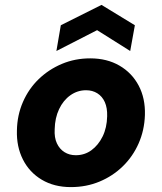

<svg xmlns="http://www.w3.org/2000/svg" viewBox="-20 -751 660 783"><path d="M269 12Q201 12 150.5 -18Q100 -48 73.5 -100.5Q47 -153 49 -219Q50 -281 73.5 -335Q97 -389 138 -428.5Q179 -468 232.5 -490.5Q286 -513 348 -513Q416 -513 467 -483.5Q518 -454 545.5 -402Q573 -350 571 -282Q569 -220 545.5 -166.5Q522 -113 481 -73Q440 -33 386 -10.5Q332 12 269 12ZM289 -118Q325 -118 353 -138.5Q381 -159 398.5 -194.5Q416 -230 417 -277Q418 -311 407.5 -334.5Q397 -358 377 -370.5Q357 -383 331 -383Q296 -383 267 -362.5Q238 -342 221 -306Q204 -270 203 -224Q201 -190 212 -166.5Q223 -143 243 -130.5Q263 -118 289 -118ZM210 -543 228 -648 394 -731 530 -648 511 -543 376 -628Z"/></svg>

Font: DM Sans 18pt Black
Style: Italic
Weight: 900
Italic angle: -10°
Designer: Colophon Foundry, Jonny Pinhorn
Foundry: Colophon Foundry
Version: Version 4.004;gftools[0.9.30]